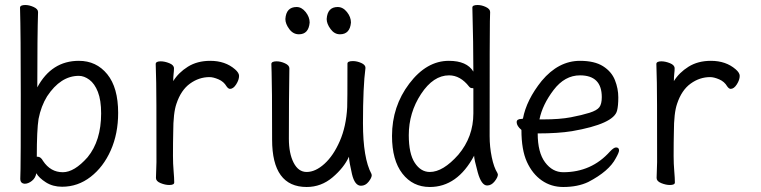

<svg xmlns="http://www.w3.org/2000/svg" viewBox="-20 -729 3040 767"><path d="M228 17Q191 17 163.5 -0.5Q136 -18 125 -37Q122 -18 107.5 -6.5Q93 5 79 5Q61 4 61 -15Q61 -27 62 -54Q63 -81 63 -350Q63 -591 60 -699Q61 -709 81 -709Q97 -709 114.5 -701Q132 -693 132 -681Q129 -589 129 -380Q186 -486 295 -486Q365 -486 408.5 -432.5Q452 -379 452 -278Q452 -195 422.5 -128.5Q393 -62 342 -22.5Q291 17 228 17ZM231 -41Q277 -41 330 -101Q384 -167 384 -276Q384 -329 371 -362Q358 -395 337 -410.5Q316 -426 295 -426Q222 -426 168 -344Q144 -305 134 -254Q127 -210 127 -103Q128 -103 130 -103Q143 -103 152 -86Q182 -41 231 -41Z M656 10Q640 10 621.5 2.5Q603 -5 603 -18L605 -81Q605 -378 604 -398Q602 -454 602 -474Q603 -484 622 -484Q638 -484 656.5 -476.5Q675 -469 675 -456Q675 -446 673.5 -434Q672 -422 672 -405Q693 -439 730.5 -462.5Q768 -486 820 -486Q880 -486 919 -452Q935 -438 935 -426Q935 -410 923.5 -392Q912 -374 899 -374Q892 -374 885 -384Q874 -403 853 -412Q832 -421 817 -421Q775 -421 739 -395Q703 -369 685 -315Q672 -278 672 -201Q671 -163 671 -106Q671 -75 673.5 -46Q676 -17 676 0Q676 10 656 10Z M1205 18Q1067 18 1067 -171Q1067 -391 1065 -440L1064 -474Q1065 -484 1085 -484Q1101 -484 1118.5 -476Q1136 -468 1136 -456Q1134 -340 1134 -175Q1134 -116 1153 -79Q1172 -42 1205 -42Q1240 -42 1276 -74.5Q1312 -107 1337.5 -165.5Q1363 -224 1367 -301Q1368 -318 1368 -475Q1368 -485 1390 -485Q1406 -485 1423 -477.5Q1440 -470 1440 -458Q1430 -383 1430 -237Q1430 -97 1464 -34L1465 -29Q1465 -19 1452.5 -3Q1440 13 1422 13Q1397 13 1386 -34Q1375 -81 1374 -103Q1354 -59 1308.5 -20.5Q1263 18 1205 18ZM1174 -592Q1151 -592 1135.5 -613Q1120 -634 1120 -653Q1123 -701 1165 -701Q1185 -701 1201 -681Q1217 -661 1217 -639Q1213 -592 1174 -592ZM1338 -592Q1316 -592 1300.5 -613Q1285 -634 1285 -653Q1288 -701 1329 -701Q1350 -701 1366 -681Q1382 -661 1382 -639Q1378 -592 1338 -592Z M1697 18Q1629 18 1587.5 -35.5Q1546 -89 1546 -186Q1546 -304 1615 -395Q1684 -486 1773 -486Q1845 -486 1871 -443Q1871 -555 1867 -699Q1867 -709 1888 -709Q1904 -709 1921 -701Q1938 -693 1938 -681Q1938 -669 1937 -643.5Q1936 -618 1936 -185Q1936 -142 1944.5 -101Q1953 -60 1967 -38L1969 -32Q1969 -21 1956 -4.5Q1943 12 1926 12Q1903 12 1888.5 -40.5Q1874 -93 1874 -107Q1807 18 1697 18ZM1697 -42Q1750 -42 1811 -111Q1871 -182 1871 -276V-376Q1871 -377 1865 -377Q1859 -377 1854 -383Q1819 -428 1774 -428Q1711 -428 1662 -353.5Q1613 -279 1613 -189Q1613 -115 1637 -78.5Q1661 -42 1697 -42Z M2230 18Q2182 18 2144.5 -8Q2107 -34 2085 -82Q2063 -130 2063 -210Q2044 -226 2044 -241Q2044 -254 2064 -254L2069 -255Q2083 -330 2144 -406Q2211 -486 2297 -486Q2355 -486 2389 -464.5Q2423 -443 2436.5 -409Q2450 -375 2450 -340Q2450 -306 2445 -287Q2432 -234 2265 -205Q2209 -196 2128 -196Q2128 -120 2157.5 -80.5Q2187 -41 2230 -41Q2343 -41 2417 -124Q2432 -140 2441 -140Q2453 -140 2453 -128Q2453 -120 2440 -97Q2413 -45 2330 -2Q2288 18 2230 18ZM2135 -252H2150Q2216 -252 2260.5 -260.5Q2305 -269 2335 -278.5Q2365 -288 2374.5 -301Q2384 -314 2384 -341Q2384 -428 2297 -428Q2236 -428 2191.5 -369.5Q2147 -311 2135 -252Z M2656 10Q2640 10 2621.5 2.5Q2603 -5 2603 -18L2605 -81Q2605 -378 2604 -398Q2602 -454 2602 -474Q2603 -484 2622 -484Q2638 -484 2656.5 -476.5Q2675 -469 2675 -456Q2675 -446 2673.5 -434Q2672 -422 2672 -405Q2693 -439 2730.5 -462.5Q2768 -486 2820 -486Q2880 -486 2919 -452Q2935 -438 2935 -426Q2935 -410 2923.5 -392Q2912 -374 2899 -374Q2892 -374 2885 -384Q2874 -403 2853 -412Q2832 -421 2817 -421Q2775 -421 2739 -395Q2703 -369 2685 -315Q2672 -278 2672 -201Q2671 -163 2671 -106Q2671 -75 2673.5 -46Q2676 -17 2676 0Q2676 10 2656 10Z"/></svg>

Font: LXGW WenKai Mono Lite
Style: Regular
Weight: 400
Monospace: yes
Designer: LXGW / Fontworks Inc.
Foundry: LXGW / Fontworks Inc.
Version: Version 1.520; June 14, 2025